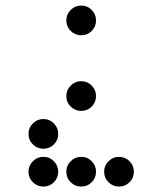

<svg xmlns="http://www.w3.org/2000/svg" viewBox="-20 -689 587 694"><path d="M356.4 -68.4Q356.4 -90.3 372.3 -106.2Q388.2 -122.1 410.2 -122.1Q432.6 -122.1 448.2 -106.2Q463.9 -90.3 463.9 -68.4Q463.9 -45.9 448.2 -30.3Q432.6 -14.6 410.2 -14.6Q388.2 -14.6 372.3 -30.3Q356.4 -45.9 356.4 -68.4ZM219.7 -68.4Q219.7 -90.3 235.6 -106.2Q251.5 -122.1 273.4 -122.1Q295.9 -122.1 311.5 -106.2Q327.1 -90.3 327.1 -68.4Q327.1 -45.9 311.5 -30.3Q295.9 -14.6 273.4 -14.6Q251.5 -14.6 235.6 -30.3Q219.7 -45.9 219.7 -68.4ZM83 -68.4Q83 -90.3 98.9 -106.2Q114.7 -122.1 136.7 -122.1Q159.2 -122.1 174.8 -106.2Q190.4 -90.3 190.4 -68.4Q190.4 -45.9 174.8 -30.3Q159.2 -14.6 136.7 -14.6Q114.7 -14.6 98.9 -30.3Q83 -45.9 83 -68.4ZM83 -205.1Q83 -227.1 98.9 -242.9Q114.7 -258.8 136.7 -258.8Q159.2 -258.8 174.8 -242.9Q190.4 -227.1 190.4 -205.1Q190.4 -182.6 174.8 -167Q159.2 -151.4 136.7 -151.4Q114.7 -151.4 98.9 -167Q83 -182.6 83 -205.1ZM219.7 -341.8Q219.7 -363.8 235.6 -379.6Q251.5 -395.5 273.4 -395.5Q295.9 -395.5 311.5 -379.6Q327.1 -363.8 327.1 -341.8Q327.1 -319.3 311.5 -303.7Q295.9 -288.1 273.4 -288.1Q251.5 -288.1 235.6 -303.7Q219.7 -319.3 219.7 -341.8ZM219.7 -615.2Q219.7 -637.2 235.6 -653.1Q251.5 -668.9 273.4 -668.9Q295.9 -668.9 311.5 -653.1Q327.1 -637.2 327.1 -615.2Q327.1 -592.8 311.5 -577.1Q295.9 -561.5 273.4 -561.5Q251.5 -561.5 235.6 -577.1Q219.7 -592.8 219.7 -615.2Z"/></svg>

Font: DatDot
Style: Regular
Weight: 400
Designer: GGBot
Version: 1.00